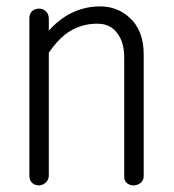

<svg xmlns="http://www.w3.org/2000/svg" viewBox="-20 -559 540 597"><path d="M71.3 -502V-12.7Q71.3 2 80.1 9.8Q88.9 17.6 101.6 17.6Q113.3 16.6 122.1 8.8Q131.8 0 131.8 -13.7V-395.5Q157.2 -431.6 181.6 -451.2Q226.6 -485.4 282.2 -485.4Q324.2 -485.4 345.7 -454.1Q366.2 -426.8 366.2 -380.9V-9.8Q366.2 2.9 375 10.7Q383.8 17.6 396.5 17.6Q408.2 16.6 417 9.8Q426.8 2 426.8 -10.7V-390.6Q426.8 -466.8 379.9 -506.8Q342.8 -539.1 291 -539.1Q236.3 -539.1 187.5 -510.7Q157.2 -492.2 131.8 -463.9V-501Q131.8 -515.6 122.1 -524.4Q113.3 -532.2 101.6 -532.2Q88.9 -532.2 80.1 -524.4Q71.3 -516.6 71.3 -502Z"/></svg>

Font: GulimChe
Style: Regular
Weight: 400
Monospace: yes
Version: Version 2.21